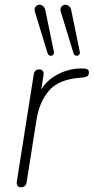

<svg xmlns="http://www.w3.org/2000/svg" viewBox="-20 -782 394 808"><path d="M68 6Q58 6 53.5 -0.5Q49 -7 51 -19L122 -469Q125 -490 146 -490Q155 -490 160 -483.5Q165 -477 163 -465L148 -370H137Q158 -430 210.5 -462Q263 -494 324 -494Q341 -494 347.5 -490.5Q354 -487 354 -477Q354 -467 349 -462.5Q344 -458 330 -456L318 -455Q227 -448 186.5 -401Q146 -354 134 -280L92 -15Q89 6 68 6ZM289 -559 236 -732Q233 -742 236 -749Q239 -756 245 -759.5Q251 -763 258 -762Q265 -761 271.5 -755Q278 -749 280 -738L316 -563Q317 -557 314 -553Q311 -549 306 -547.5Q301 -546 296 -549Q291 -552 289 -559ZM180 -559 127 -732Q124 -742 127 -749Q130 -756 136 -759.5Q142 -763 149 -762Q156 -761 162.5 -755Q169 -749 171 -738L207 -563Q208 -557 205 -553Q202 -549 197 -547.5Q192 -546 187 -549Q182 -552 180 -559Z"/></svg>

Font: Nunito Variable Extra Light
Style: Italic
Weight: 200
Italic angle: -9°
Designer: Vernon Adams
Foundry: Vernon Adams
Version: Version 3.602